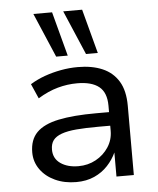

<svg xmlns="http://www.w3.org/2000/svg" viewBox="-54 -803 709 859"><g transform="rotate(-5 300.5 -374.0)"><path d="M254 9Q201 9 159 -10.5Q117 -30 93 -64Q69 -98 69 -140Q69 -197 101 -229.5Q133 -262 199.5 -276Q266 -290 370 -290H441V-229H374Q316 -229 275 -225.5Q234 -222 208 -212.5Q182 -203 170 -187Q158 -171 158 -145Q158 -105 189.5 -83Q221 -61 270 -61Q313 -61 348.5 -80.5Q384 -100 405.5 -133Q427 -166 427 -206V-319Q427 -378 394 -404.5Q361 -431 296 -431Q252 -431 208.5 -419Q165 -407 119 -379L90 -445Q121 -464 156 -476.5Q191 -489 229 -496Q267 -503 305 -503Q369 -503 415.5 -483Q462 -463 487.5 -421Q513 -379 513 -311V0H435V-108Q421 -77 396 -50Q371 -23 335.5 -7Q300 9 254 9ZM347 -558 262 -757H347L400 -558ZM213 -558 128 -757H212L265 -558Z"/></g></svg>

Font: Nunito Sans 8pt
Style: Regular
Weight: 400
Version: Version 3.101;gftools[0.9.27]